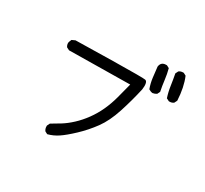

<svg xmlns="http://www.w3.org/2000/svg" viewBox="-154 -954 1309 1227"><g transform="rotate(30 500.0 -341.0)"><path d="M317 47 298 37Q288 23 288 6V0L298 -20Q331 -39 364 -59.5Q397 -80 432.5 -113Q468 -146 499 -188.5Q530 -231 552.5 -280Q575 -329 589.5 -383.5Q604 -438 618 -493L170 -487L150 -497Q141 -509 141 -526Q141 -531 150 -552L174 -563Q499 -570 618 -570Q677 -570 685 -568Q702 -564 702 -531Q702 -520 700 -505Q679 -411 649.5 -320Q620 -229 576.5 -169.5Q533 -110 480 -60Q427 -10 391.5 13.5Q356 37 317 47ZM768 -517Q752 -519 739 -528Q726 -563 721 -602Q716 -641 712 -680Q717 -717 754 -717H760L779 -707Q789 -670 794 -628.5Q799 -587 807 -548L797 -528Q783 -519 768 -517ZM891 -524H885L865 -534Q852 -573 846 -615.5Q840 -658 832 -699L842 -719Q854 -729 873 -729H877L896 -719Q925 -651 930 -554L920 -534Q908 -524 891 -524Z"/></g></svg>

Font: Xiaolai Mono SC
Style: Regular
Weight: 400
Monospace: yes
Designer: LXGW / Nozomi Seto
Version: Version 3.113;September 30, 2024